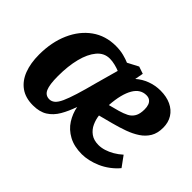

<svg xmlns="http://www.w3.org/2000/svg" viewBox="-102 -775 1029 1029"><g transform="rotate(45 412.5 -261.0)"><path d="M637 -526Q683 -526 717 -510Q751 -494 769.5 -464.5Q788 -435 788 -395Q788 -353 771 -324.5Q754 -296 724.5 -276.5Q695 -257 657.5 -243.5Q620 -230 578 -219L498 -198Q501 -171 513 -144.5Q525 -118 548.5 -101Q572 -84 608 -84Q629 -84 651.5 -91Q674 -98 696.5 -111Q719 -124 740 -143L783 -84Q763 -60 737.5 -41Q712 -22 684.5 -10Q657 2 630 8Q603 14 580 14Q521 14 479.5 -8.5Q438 -31 414.5 -68Q391 -105 383 -148Q367 -101 345.5 -64Q324 -27 291.5 -6.5Q259 14 209 14Q152 14 114.5 -13Q77 -40 58.5 -88.5Q40 -137 40 -202Q40 -296 72.5 -369.5Q105 -443 163 -484.5Q221 -526 299 -526Q332 -526 359 -519Q386 -512 404 -504L465 -536L506 -522L497 -474Q525 -499 561.5 -512.5Q598 -526 637 -526ZM248 -71Q265 -71 279 -83Q293 -95 305.5 -122.5Q318 -150 332.5 -196.5Q347 -243 365 -312L400 -438Q387 -444 365 -449.5Q343 -455 324 -455Q281 -455 252 -420.5Q223 -386 208 -327Q193 -268 193 -192Q193 -128 205.5 -99.5Q218 -71 248 -71ZM648 -394Q648 -413 643 -426.5Q638 -440 627.5 -447.5Q617 -455 601 -455Q579 -455 561 -444Q543 -433 529.5 -410Q516 -387 507.5 -353.5Q499 -320 496 -275L556 -291Q584 -299 604.5 -309.5Q625 -320 636.5 -340Q648 -360 648 -394Z"/></g></svg>

Font: Literata
Style: Bold Italic
Weight: 700
Italic angle: -2°
Designer: Latin by Veronika Burian and Jose Scaglione. Greek by Irene Vlachou. Cyrillic by Vera Evstafieva
Foundry: TypeTogether
Version: Version 3.103;gftools[0.9.29]